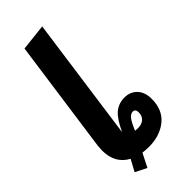

<svg xmlns="http://www.w3.org/2000/svg" viewBox="-268 -798 921 921"><g transform="rotate(-45 192.5 -337.5)"><path d="M372 -139Q372 -64 323 -24.5Q274 15 199 15Q178 15 158 12L123 81L65 52L97 -7Q28 -44 28 -132Q28 -141 30 -163L111 -741L246 -756L160 -138Q159 -134 159 -127Q186 -187 214.5 -211.5Q243 -236 284 -236Q323 -236 347.5 -210Q372 -184 372 -139ZM282 -137Q282 -160 264 -160Q250 -160 237.5 -145Q225 -130 207 -87Q213 -86 227 -86Q252 -86 267 -99.5Q282 -113 282 -137Z"/></g></svg>

Font: Fira Sans Extra Condensed SemiBold
Style: Italic
Weight: 600
Width: 3
Italic angle: -8°
Designer: Carrois Corporate & Edenspiekermann AG
Foundry: Carrois Corporate GbR & Edenspiekermann AG
Version: Version 4.203